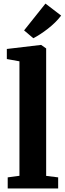

<svg xmlns="http://www.w3.org/2000/svg" viewBox="-20 -1076 370 1096"><path d="M91 -72.5V-726L19 -739V-796.5L213 -819.5H215L243.5 -799.5V-72L312 -63.5V0H24V-63.5ZM170 -858 117.5 -902.5 239.5 -1055.5 329 -987Q313.5 -966.5 294 -947.5Q274.5 -928.5 253 -911.8Q231.5 -895 210.2 -881.2Q189 -867.5 170.5 -858Z"/></svg>

Font: Merriweather ExtraBold
Style: Regular
Weight: 800
Version: Version 2.100